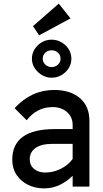

<svg xmlns="http://www.w3.org/2000/svg" viewBox="-20 -1035 574 1065"><path d="M226 10Q175 10 135 -10Q95 -30 71.5 -65.5Q48 -101 48 -149Q48 -319 284 -319H383V-342Q383 -386 351.5 -413.5Q320 -441 272 -441Q185 -441 128 -368L61 -435Q154 -536 280 -536Q370 -536 423 -491Q476 -446 476 -364V0H383V-60Q351 -28 310.5 -9Q270 10 226 10ZM230 -78Q277 -78 318 -99Q359 -120 383 -153V-237H271Q210 -237 177.5 -214.5Q145 -192 145 -151Q145 -118 169 -98Q193 -78 230 -78ZM266 -604Q238 -604 213 -618.5Q188 -633 172.5 -657Q157 -681 157 -709Q157 -738 172 -762Q187 -786 212 -800.5Q237 -815 266 -815Q296 -815 321 -800.5Q346 -786 361 -762Q376 -738 376 -709Q376 -681 361 -657Q346 -633 321 -618.5Q296 -604 266 -604ZM266 -663Q287 -663 301.5 -676.5Q316 -690 316 -709Q316 -730 301.5 -743Q287 -756 266 -756Q245 -756 231 -742.5Q217 -729 217 -709Q217 -690 231.5 -676.5Q246 -663 266 -663ZM197 -839 163 -890 306 -1015 371 -933Z"/></svg>

Font: Readex Pro
Style: Regular
Weight: 400
Designer: Bonnie Shaver-Troup, Thomas Jockin
Foundry: Lexend
Version: Version 1.204; ttfautohint (v1.8.4.7-5d5b)